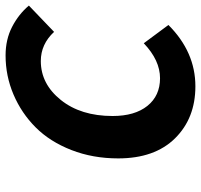

<svg xmlns="http://www.w3.org/2000/svg" viewBox="-36 -676 724 692"><g transform="rotate(-90 326.0 -330.0)"><path d="M360.8 12.2Q246.1 12.2 173.6 -61Q101.1 -134.3 101.1 -266.1Q101.1 -357.4 131.3 -434.8Q161.6 -512.2 212.9 -563.5Q264.2 -614.7 331.3 -643.3Q398.4 -671.9 472.2 -671.9Q529.8 -671.9 575.2 -648.4Q620.6 -625 651.9 -587.9L557.1 -497.1Q512.7 -544.9 452.1 -544.9Q369.6 -544.9 311.8 -472.9Q253.9 -400.9 253.9 -286.1Q253.9 -206.1 290.5 -160.6Q327.1 -115.2 390.1 -115.2Q454.6 -115.2 516.1 -173.8L582 -85Q484.9 12.2 360.8 12.2Z"/></g></svg>

Font: Office Code Pro D Bold Italic
Style: Regular
Weight: 700
Italic angle: -9°
Designer: Nathan Rutzky & Paul D. Hunt
Foundry: Adobe Systems Incorporated
Version: Version 1.004;PS 001.004;hotconv 1.0.70;makeotf.lib2.5.58329